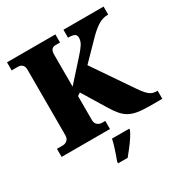

<svg xmlns="http://www.w3.org/2000/svg" viewBox="-209 -874 1199 1255"><g transform="rotate(-30 390.5 -246.5)"><path d="M21 0V-61H64Q84 -61 98.5 -73.5Q113 -86 113 -111V-606Q113 -629 101 -641Q89 -653 70 -653H21V-714H386V-653H352Q313 -653 313 -605V-362L447 -511Q478 -545 493.5 -569Q509 -593 509 -619Q509 -638 495.5 -646Q482 -654 447 -654V-714H750V-654Q705 -654 669 -629.5Q633 -605 599 -570L467 -435L662 -149Q685 -115 702 -96Q719 -77 735.5 -69Q752 -61 775 -61H781V0H685Q631 0 594.5 -6.5Q558 -13 532 -28Q506 -43 485 -68Q464 -93 441 -131L335 -305L313 -291V-109Q313 -86 327.5 -73.5Q342 -61 362 -61H386V0ZM320 208Q327 189 336.5 162.5Q346 136 354 108.5Q362 81 366 61H496V71Q487 92 469.5 118.5Q452 145 431 172Q410 199 392 221H320Z"/></g></svg>

Font: Noto Serif Sinhala Black
Style: Regular
Weight: 900
Designer: Jelle Bosma - Monotype Design Team
Foundry: Monotype Imaging Inc.
Version: Version 2.007; ttfautohint (v1.8.4.7-5d5b)